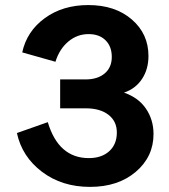

<svg xmlns="http://www.w3.org/2000/svg" viewBox="-20 -730 670 759"><path d="M217.8 -416H317.9Q365.7 -416 393.8 -439.7Q421.9 -463.4 421.9 -504.9Q421.9 -546.4 397.2 -570.8Q372.6 -595.2 330.1 -595.2Q285.2 -595.2 250 -565.7Q214.8 -536.1 199.2 -485.8L67.9 -522.9Q85.9 -606.4 157 -658.2Q228 -710 329.1 -710Q435.1 -710 501 -653.1Q566.9 -596.2 566.9 -508.8Q566.9 -456.5 541.5 -418Q516.1 -379.4 470.2 -363.8Q527.3 -344.2 557.1 -300.3Q586.9 -256.3 586.9 -200.2Q586.9 -110.4 516.8 -50.8Q446.8 8.8 335.9 8.8Q224.6 8.8 145.8 -51Q66.9 -110.8 46.9 -204.1L168.9 -247.1Q211.4 -105 331.1 -105Q381.8 -105 411.9 -132.3Q441.9 -159.7 441.9 -206.1Q441.9 -250.5 408.9 -276.1Q376 -301.8 318.8 -301.8H217.8Z"/></svg>

Font: LT Superior
Style: Bold
Weight: 400
Designer: Daniel Lyons
Foundry: LyonsType
Version: Version 1.000